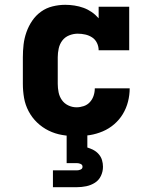

<svg xmlns="http://www.w3.org/2000/svg" viewBox="-20 -558 640 798"><path d="M298 8Q268 8 238.5 3Q209 -2 182.5 -15Q156 -28 134.5 -48.5Q113 -69 99 -95.5Q85 -122 80 -151Q75 -180 75 -210V-320Q75 -347 78 -373Q81 -399 90 -424.5Q99 -450 114 -472Q129 -494 150.5 -509.5Q172 -525 198.5 -531.5Q225 -538 251 -538Q270 -538 289.5 -535Q309 -532 327 -525.5Q345 -519 361 -508Q377 -497 390 -482V-530H517V-349H390Q390 -365 383 -379.5Q376 -394 363 -402.5Q350 -411 334.5 -414.5Q319 -418 303 -418Q285 -418 267.5 -411Q250 -404 239 -389.5Q228 -375 224 -356.5Q220 -338 220 -320V-210Q220 -192 223.5 -174.5Q227 -157 237 -142.5Q247 -128 263.5 -120Q280 -112 298 -112Q313 -112 328 -117Q343 -122 353.5 -133.5Q364 -145 369 -160Q374 -175 374 -191Q374 -191 374 -191Q374 -191 374 -191Q374 -191 374 -191Q374 -191 374 -191H519Q519 -191 519 -191Q519 -191 519 -191Q519 -163 512 -135.5Q505 -108 490.5 -84Q476 -60 454.5 -41.5Q433 -23 407 -12Q381 -1 353.5 3.5Q326 8 298 8ZM200 220V150H300Q308 150 315.5 146.5Q323 143 323 135Q323 127 315.5 123.5Q308 120 300 120H257V0H343V55Q356 59 368.5 65.5Q381 72 390.5 83Q400 94 404 107.5Q408 121 408 135Q408 155 399.5 173Q391 191 374.5 201.5Q358 212 338.5 216Q319 220 300 220Z"/></svg>

Font: Iosevka Slab Heavy Extended
Style: Regular
Weight: 900
Width: 7
Monospace: yes
Designer: Belleve Invis
Foundry: Belleve Invis
Version: Version 11.1.0; ttfautohint (v1.8.3)